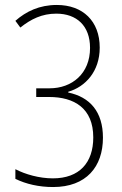

<svg xmlns="http://www.w3.org/2000/svg" viewBox="-20 -744 492 774"><path d="M382 -552C382 -659 314 -724 209 -724C139 -724 85 -698 42 -660L62 -633C105 -667 149 -689 207 -689C289 -689 343 -640 343 -551C343 -447 270 -388 180 -388H126V-353H178C279 -353 356 -308 356 -190C356 -88 300 -25 193 -25C139 -25 82 -41 42 -62V-23C85 -2 137 10 194 10C328 10 395 -72 395 -189C395 -294 342 -353 255 -371V-374C324 -394 382 -456 382 -552Z"/></svg>

Font: Noto Sans Condensed ExtraLight
Style: Regular
Weight: 200
Width: 3
Designer: Monotype Design Team
Foundry: Monotype Imaging Inc.
Version: Version 2.013